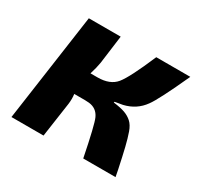

<svg xmlns="http://www.w3.org/2000/svg" viewBox="-113 -627 786 762"><g transform="rotate(30 280.0 -246.5)"><path d="M345 -257 344 -253Q377 -249 396.5 -242Q416 -235 430.5 -222Q445 -209 454 -183.5Q463 -158 471.5 -123Q480 -88 492 -31Q496 -11 498 0H350Q322 -140 310 -166Q295 -199 259 -203Q251 -204 240 -204H191Q194 -183 191 -159L168 0H21L91 -493H237L220 -364Q216 -339 206 -307H238Q295 -307 322 -340Q349 -373 400 -493H556Q492 -353 468 -321Q436 -276 380 -263Q365 -260 345 -257Z"/></g></svg>

Font: Ezarion
Style: Bold Italic
Weight: 700
Italic angle: -8°
Designer: Natanael Gama
Version: Version 1.001;PS 001.001;hotconv 1.0.70;makeotf.lib2.5.58329